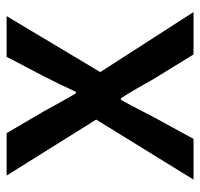

<svg xmlns="http://www.w3.org/2000/svg" viewBox="-32 -558 591 566"><g transform="rotate(-90 263.0 -275.5)"><path d="M16 0H136L200 -117C217 -150 234 -183 251 -214H256C276 -183 295 -149 313 -117L385 0H510L333 -275L498 -551H378L320 -440C304 -409 289 -378 275 -347H270C252 -378 235 -409 218 -440L153 -551H28L193 -287Z"/></g></svg>

Font: GenYoGothic2 TW M
Style: Regular
Weight: 500
Version: Version 2.100;PS 2.1;hotconv 16.6.51;makeotf.lib2.5.65220 DE